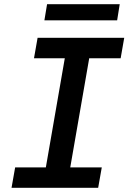

<svg xmlns="http://www.w3.org/2000/svg" viewBox="-20 -890 627 910"><path d="M158.2 -710.9H568.8L551.8 -613.8H402.8L313 -96.7H462.4L445.3 0H34.7L51.8 -96.7H197.3L287.1 -613.8H141.1ZM535.2 -793.5H190.4L203.1 -870.1H547.4Z"/></svg>

Font: Roboto Mono Medium
Style: Italic
Weight: 500
Designer: Google
Version: Version 2.000985; 2015; ttfautohint (v1.3)